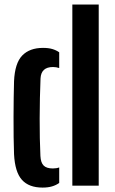

<svg xmlns="http://www.w3.org/2000/svg" viewBox="-20 -820 508 848"><path d="M299.5 0V-800H416V0ZM42 -139Q41 -172 40.2 -214.8Q39.5 -257.5 39.8 -302.5Q40 -347.5 40.5 -388.8Q41 -430 42 -461Q45.5 -541 78.2 -574.8Q111 -608.5 170 -608.5Q194 -608.5 211 -603.5Q228 -598.5 241.5 -589V-519.5Q228.5 -524 214 -524Q161.5 -524 159 -473.5Q155.5 -389 155.2 -297Q155 -205 158.5 -131Q160 -101.5 172.8 -88.8Q185.5 -76 213.5 -76Q229.5 -76 241.5 -80.5V-12Q227.5 -2 209.8 3.2Q192 8.5 168 8.5Q107.5 8.5 76.8 -25.8Q46 -60 42 -139Z"/></svg>

Font: Big Shoulders Stencil Text
Style: Bold
Weight: 700
Designer: Patric King
Foundry: XO Type Co
Version: Version 1.000